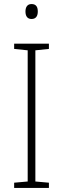

<svg xmlns="http://www.w3.org/2000/svg" viewBox="-20 -930 312 950"><path d="M136 -910C114 -910 106 -893 106 -873C106 -851 115 -836 136 -836C158 -836 167 -851 167 -873C167 -894 160 -910 136 -910ZM222 0V-26L155 -32V-681L222 -688V-714H50V-688L117 -681V-32L50 -26V0Z"/></svg>

Font: Noto Sans Lao UI SemCond ExtLt
Style: Regular
Weight: 200
Width: 4
Designer: Monotype Design Team
Foundry: Monotype Imaging Inc.
Version: Version 2.000